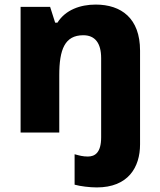

<svg xmlns="http://www.w3.org/2000/svg" viewBox="-20 -579 699 839"><path d="M403 240C540 240 592 152 592 52V-358C592 -499 510 -559 398 -559C331 -559 266 -536 231 -480H221L199 -549H70V0H239V-250C239 -363 263 -425 344 -425C395 -425 422 -391 422 -325V21C422 88 395 105 364 105C342 105 328 101 306 95V228C331 235 372 240 403 240Z"/></svg>

Font: Noto Sans Lao ExtraBold
Style: Regular
Weight: 800
Designer: Monotype Design Team
Foundry: Monotype Imaging Inc.
Version: Version 2.003